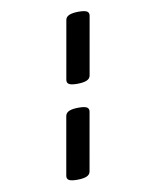

<svg xmlns="http://www.w3.org/2000/svg" viewBox="-93 -750 786 992"><g transform="rotate(-10 300.0 -254.0)"><path d="M441.4 -656.2Q441.4 -652.3 440.9 -649.9L387.2 -345.7Q384.3 -329.6 366.9 -322.3Q349.6 -314.9 317.4 -314.9Q289.6 -314.9 277.1 -320.6Q264.6 -326.2 264.6 -339.4Q264.6 -343.3 265.1 -345.7L318.8 -649.9Q321.8 -666 339.1 -673.3Q356.4 -680.7 388.7 -680.7Q416.5 -680.7 429 -675Q441.4 -669.4 441.4 -656.2ZM355 -168Q355 -164.1 354.5 -161.6L300.8 142.6Q297.9 158.7 280.5 166Q263.2 173.3 231 173.3Q203.1 173.3 190.7 167.7Q178.2 162.1 178.2 148.9Q178.2 145 178.7 142.6L232.4 -161.6Q235.4 -177.7 252.7 -185.1Q270 -192.4 302.2 -192.4Q330.1 -192.4 342.5 -186.8Q355 -181.2 355 -168Z"/></g></svg>

Font: Courier Prime
Style: Bold Italic
Weight: 700
Italic angle: -10°
Designer: Alan Dague-Greene
Foundry: Quote-Unquote Apps
Version: Version 3.018